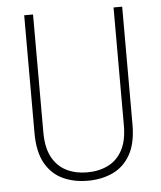

<svg xmlns="http://www.w3.org/2000/svg" viewBox="-52 -756 682 813"><g transform="rotate(-5 289.0 -350.0)"><path d="M460.9 -710.9H497.6V-210.4Q497.6 -130.4 470 -81.8Q442.4 -33.2 395 -11.2Q347.7 10.7 289.1 10.7Q230 10.7 182.9 -11.2Q135.7 -33.2 108.4 -81.8Q81.1 -130.4 81.1 -210.4V-710.9H118.7V-210.4Q118.7 -144 141.1 -103.3Q163.6 -62.5 202.1 -43.7Q240.7 -24.9 289.1 -24.9Q338.4 -24.9 377.2 -43.7Q416 -62.5 438.5 -103.3Q460.9 -144 460.9 -210.4Z"/></g></svg>

Font: Roboto Condensed ExtraLight
Style: Regular
Weight: 250
Designer: Christian Robertson
Foundry: Google
Version: Version 3.008; 2023